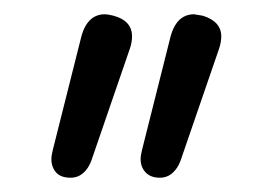

<svg xmlns="http://www.w3.org/2000/svg" viewBox="-20 -737 382 269"><path d="M177 -514Q177 -519 179 -527L218 -682Q226 -717 252 -717L264 -715Q290 -707 290 -686Q290 -678 287 -669L233 -512Q229 -501 221.5 -494.5Q214 -488 204 -488Q191 -488 184 -495.5Q177 -503 177 -514ZM52 -514Q52 -519 54 -527L93 -682Q101 -717 127 -717Q131 -717 139 -715Q165 -708 165 -686Q165 -678 162 -669L108 -512Q104 -501 96.5 -494.5Q89 -488 79 -488Q65 -488 58.5 -495.5Q52 -503 52 -514Z"/></svg>

Font: Kodchasan
Style: Regular
Weight: 400
Version: Version 1.000; ttfautohint (v1.6)